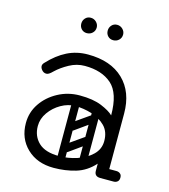

<svg xmlns="http://www.w3.org/2000/svg" viewBox="-103 -751 740 843"><g transform="rotate(15 266.5 -329.5)"><path d="M403 -24Q403 -29 406 -34Q409 -39 413 -43Q415 -45 420.5 -46.5Q426 -48 437 -48H488Q500 -48 507 -41Q513 -36 513 -24Q513 -13 507 -7Q500 0 488 0H437Q416 0 412 -7Q405 -11 403 -24ZM218 10Q143 10 96.5 -34.5Q50 -79 50 -149Q50 -198 77 -238Q104 -278 149.5 -302.5Q195 -327 248 -327Q309 -327 347.5 -311Q386 -295 403 -278Q403 -379 358 -418.5Q313 -458 236 -458Q199 -458 165.5 -439.5Q132 -421 110 -400Q99 -389 92.5 -385Q86 -381 80 -381Q67 -381 58 -393Q52 -401 52 -409Q52 -417 60 -425Q99 -467 142 -488.5Q185 -510 236 -510Q340 -510 398 -454Q456 -398 456 -300V-26Q456 0 428 0Q401 0 401 -26V-58Q365 -18 318 -4Q271 10 218 10ZM228 -46Q268 -46 308.5 -59Q349 -72 376 -98Q403 -124 403 -161Q403 -204 378 -229Q353 -254 315.5 -265.5Q278 -277 241 -277Q208 -277 176.5 -259Q145 -241 124.5 -212Q104 -183 104 -150Q104 -104 134.5 -75Q165 -46 228 -46ZM235 -78Q225 -93 239 -102L316 -156Q331 -166 340 -152Q351 -137 337 -128L260 -73Q254 -69 247 -70Q240 -71 235 -78ZM235 -176Q225 -191 239 -200L316 -254Q331 -264 340 -250Q351 -235 337 -226L260 -171Q254 -167 247 -168Q240 -169 235 -176ZM335 -17Q318 -17 318 -34V-287Q318 -304 335 -304Q353 -304 353 -288V-35Q353 -17 335 -17ZM239 -17Q222 -17 222 -34V-287Q222 -304 239 -304Q257 -304 257 -288V-35Q257 -17 239 -17ZM326 -599Q311 -599 301.5 -609Q292 -619 292 -634Q292 -648 301.5 -658.5Q311 -669 326 -669Q341 -669 351.5 -658.5Q362 -648 362 -634Q362 -619 351.5 -609Q341 -599 326 -599ZM206 -599Q191 -599 181.5 -609Q172 -619 172 -634Q172 -648 181.5 -658.5Q191 -669 206 -669Q221 -669 231.5 -658.5Q242 -648 242 -634Q242 -619 231.5 -609Q221 -599 206 -599Z"/></g></svg>

Font: Agu Display
Style: Regular
Weight: 400
Designer: Oluwaseun Badejo
Version: Version 1.103